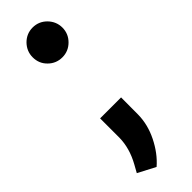

<svg xmlns="http://www.w3.org/2000/svg" viewBox="-254 -581 771 771"><g transform="rotate(-45 131.0 -196.0)"><path d="M61 -484.9C61 -460.9 69.3 -440.9 85.9 -424.8C102.1 -408.7 122.1 -400.4 145.5 -400.4C168.5 -400.4 188.5 -408.7 205.1 -425.3C221.7 -441.9 230 -461.9 230 -484.9C230 -507.8 221.7 -527.8 205.1 -544.9C188.5 -561.5 168.5 -569.8 145.5 -569.8C122.6 -569.8 102.5 -561.5 85.9 -544.9C69.3 -527.8 61 -507.8 61 -484.9ZM101.6 178.2C129.4 154.3 152.3 123.5 170.4 86.9C188.5 50.3 197.3 13.7 197.8 -22.5L198.2 -120.1H79.1V-10.7C78.6 28.8 67.4 68.4 45.4 107.9L27.8 139.6Z"/></g></svg>

Font: Shabnam
Style: Bold
Weight: 700
Foundry: DejaVu fonts team - Redesigned by Saber Rastikerdar - Based on Vazir font
Version: Version 5.0.1